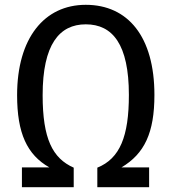

<svg xmlns="http://www.w3.org/2000/svg" viewBox="-20 -777 712 797"><path d="M336 -757C164 -757 51 -619 51 -382C51 -224 92 -135 185 -82H71V0H286V-81C198 -120 157 -201 157 -382C157 -592 226 -676 336 -676C448 -676 515 -592 515 -383C515 -211 478 -119 384 -81V0H599V-82H484C580 -139 621 -226 621 -383C621 -625 511 -757 336 -757Z"/></svg>

Font: Glow Sans SC Condensed Medium
Style: Regular
Weight: 600
Width: 3
Designer: Ryoko NISHIZUKA (kana, bopomofo & ideographs); Paul D. Hunt (Latin, Greek & Cyrillic); Sandoll Communications, Soo-young
Version: Version 0.93